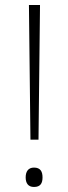

<svg xmlns="http://www.w3.org/2000/svg" viewBox="-20 -734 272 763"><path d="M133 -179 139 -714H95L101 -179ZM82 -29C82 -6 92 9 115 9C141 9 149 -6 149 -29C149 -52 141 -68 115 -68C92 -68 82 -52 82 -29Z"/></svg>

Font: Noto Sans Myanmar ExtraLight
Style: Regular
Weight: 200
Designer: Monotype Design Team
Foundry: Monotype Imaging Inc.
Version: Version 2.107